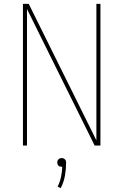

<svg xmlns="http://www.w3.org/2000/svg" viewBox="-20 -755 640 996"><path d="M99 0V-735H129L480 -27V-735H501V0H471L120 -708V0ZM295 221 279 213Q291 189 296.5 163Q302 137 303 110Q303 110 302 110Q301 110 300 110Q295 110 291 109Q287 108 283.5 104.5Q280 101 278.5 96.5Q277 92 277 88Q277 83 278.5 79Q280 75 283.5 71.5Q287 68 291 66.5Q295 65 300 65Q305 65 309 66.5Q313 68 316.5 71.5Q320 75 321.5 79Q323 83 323 88Q323 122 317 156Q311 190 295 221Z"/></svg>

Font: Zed Sans Thin Extended
Style: Regular
Weight: 100
Width: 7
Designer: Belleve Invis
Foundry: Belleve Invis
Version: Version 1.0.0; ttfautohint (v1.8.4)